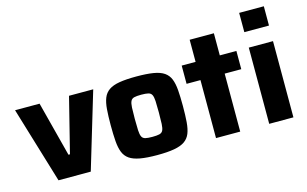

<svg xmlns="http://www.w3.org/2000/svg" viewBox="-91 -988 1983 1241"><g transform="rotate(-15 900.5 -367.5)"><path d="M167 0 13 -510H177L272 -143H282L374 -510H536L383 0Z M826 8Q758 8 713 0Q668 -8 642 -26Q616 -44 604 -74Q592 -104 588.5 -149Q585 -194 585 -256Q585 -318 588.5 -362.5Q592 -407 604 -437Q616 -467 642 -485Q668 -503 713 -510.5Q758 -518 826 -518Q895 -518 940 -510.5Q985 -503 1011 -485Q1037 -467 1049 -437Q1061 -407 1064.5 -362.5Q1068 -318 1068 -256Q1068 -194 1064.5 -149Q1061 -104 1049 -74Q1037 -44 1011 -26Q985 -8 940 0Q895 8 826 8ZM826 -114Q856 -114 873 -118Q890 -122 897 -136Q904 -150 905.5 -179Q907 -208 907 -256Q907 -304 905.5 -332Q904 -360 897 -374Q890 -388 873 -392Q856 -396 826 -396Q796 -396 779.5 -392Q763 -388 756 -374Q749 -360 747.5 -332Q746 -304 746 -256Q746 -208 747.5 -179Q749 -150 756 -136Q763 -122 779.5 -118Q796 -114 826 -114Z M1221 0V-388H1128V-510H1221V-658H1383V-510H1494V-388H1383V0Z M1575 -614V-743H1740V-614ZM1577 0V-510H1739V0Z"/></g></svg>

Font: Saira Thin
Style: Bold
Weight: 700
Version: Version 1.101